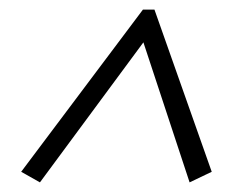

<svg xmlns="http://www.w3.org/2000/svg" viewBox="-20 -612 480 399"><path d="M63 -233 24 -255 277 -592H301L420 -255L374 -233L278 -524Z"/></svg>

Font: Piazzolla 8pt ExtraLight
Style: Italic
Weight: 250
Italic angle: -11.3°
Designer: Juan Pablo del Peral
Foundry: Huerta Tipografica
Version: Version 2.001